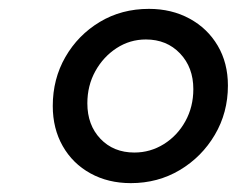

<svg xmlns="http://www.w3.org/2000/svg" viewBox="-20 -772 534 433"><path d="M275 -359Q224 -359 184 -381Q144 -403 121.5 -442.5Q99 -482 99 -533Q99 -594 127.5 -643.5Q156 -693 205 -722.5Q254 -752 316 -752Q367 -752 407.5 -730Q448 -708 471 -669Q494 -630 494 -579Q494 -518 464.5 -468Q435 -418 385.5 -388.5Q336 -359 275 -359ZM283 -428Q319 -428 349.5 -447Q380 -466 398 -498.5Q416 -531 416 -571Q416 -620 386 -651.5Q356 -683 309 -683Q273 -683 243 -663.5Q213 -644 195 -611.5Q177 -579 177 -539Q177 -490 206.5 -459Q236 -428 283 -428Z"/></svg>

Font: Plus Jakarta Display
Style: Italic
Weight: 400
Italic angle: -12°
Designer: Gumpita Rahayu
Foundry: Tokotype Studio
Version: Version 1.000